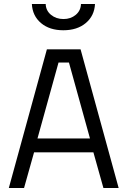

<svg xmlns="http://www.w3.org/2000/svg" viewBox="-20 -938 636 958"><path d="M24 0ZM446 -178H150L100 0H24L214 -692H382L572 0H496ZM167 -247H429L324 -626H272ZM139 -918H208Q209 -885 234.5 -864Q260 -843 297 -843Q333 -843 358 -864Q383 -885 384 -918H454Q451 -859 408 -823Q365 -787 296 -787Q227 -787 184.5 -823Q142 -859 139 -918Z"/></svg>

Font: Cairo
Style: Regular
Weight: 400
Designer: Mohamed Gaber, the designers of Titillium
Foundry: Kief Type Foundry
Version: Version 2.009; ttfautohint (v1.5.33-1714) -l 8 -r 50 -G 200 